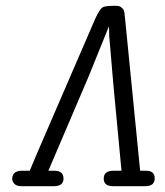

<svg xmlns="http://www.w3.org/2000/svg" viewBox="-20 -640 565 659"><path d="M22 -26Q22 -54 56 -54H82Q84 -60 106 -111L307 -576Q322 -608 331 -614Q340 -620 367 -620H377Q383 -620 388 -619Q393 -618 396.5 -614.5Q400 -611 402 -609.5Q404 -608 405.5 -602Q407 -596 407.5 -594.5Q408 -593 408 -586L409 -579L461 -54H481Q511 -54 511 -28Q511 -1 479 -1H368Q336 -1 336 -27Q336 -54 370 -54H397L369 -351L355 -515L354 -550L284 -377L146 -54H166Q198 -54 198 -27Q198 -1 165 -1H54Q37 -1 29.5 -9Q22 -17 22 -26Z"/></svg>

Font: CMU Typewriter Text
Style: LightOblique
Weight: 200
Italic angle: -9.46001°
Version: Version 0.7.0